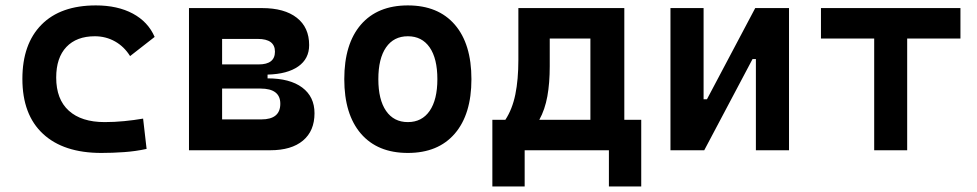

<svg xmlns="http://www.w3.org/2000/svg" viewBox="-20 -547 3556 699"><path d="M349.1 9.8Q211.4 9.8 136.5 -59.8Q61.5 -129.4 61.5 -259.8Q61.5 -386.7 130.9 -457Q200.2 -527.3 329.1 -527.3Q407.7 -527.3 463.4 -497.6Q519 -467.8 543 -412.6L453.6 -342.8Q432.1 -377.4 398.7 -396.2Q365.2 -415 325.2 -415Q258.8 -415 221.7 -376Q184.6 -336.9 184.6 -264.6Q184.6 -185.5 230.5 -144Q276.4 -102.5 360.8 -102.5Q396.5 -102.5 431.9 -106Q467.3 -109.4 501 -115.2L513.7 -4.9Q473.6 3.9 431.6 6.8Q389.6 9.8 349.1 9.8Z M668 0V-517.6H933.6Q1015.6 -517.6 1060.5 -482.4Q1105.5 -447.3 1105.5 -382.8Q1105.5 -333 1065.9 -305.2Q1026.4 -277.3 954.1 -275.4V-261.7Q1035.6 -261.7 1080.3 -228.3Q1125 -194.8 1125 -134.8Q1125 -70.3 1083 -35.2Q1041 0 963.9 0ZM788.6 -112.3H931.6Q1000.5 -112.3 1000.5 -169.4Q1000.5 -224.6 928.2 -224.6H788.6ZM788.6 -312.5H921.9Q981 -312.5 981 -358.9Q981 -405.3 918.5 -405.3H788.6Z M1464.8 9.8Q1354.5 9.8 1293.9 -60.5Q1233.4 -130.9 1233.4 -258.8Q1233.4 -387.2 1293.9 -457.3Q1354.5 -527.3 1464.8 -527.3Q1575.2 -527.3 1635.7 -457.3Q1696.3 -387.2 1696.3 -258.8Q1696.3 -130.9 1635.7 -60.5Q1575.2 9.8 1464.8 9.8ZM1464.8 -102.5Q1516.1 -102.5 1544.2 -143.3Q1572.3 -184.1 1572.3 -258.8Q1572.3 -334 1544.2 -374.5Q1516.1 -415 1464.8 -415Q1413.6 -415 1385.5 -374.5Q1357.4 -334 1357.4 -258.8Q1357.4 -184.1 1385.5 -143.3Q1413.6 -102.5 1464.8 -102.5Z M1772.5 131.8V-110.8H1819.8Q1845.2 -149.4 1856.2 -203.4Q1867.2 -257.3 1867.2 -329.1V-517.6H2252.9V-110.8H2314.5V131.8H2196.8V0H1890.1V131.8ZM2129.4 -110.8V-406.7H1981.4V-305.7Q1981.4 -244.6 1972.7 -196.3Q1963.9 -147.9 1943.4 -110.8Z M2420.9 0V-517.6H2541.5V-185.5H2553.7L2729.5 -517.6H2852.5V0H2731.9V-332H2719.7L2543.9 0Z M3162.6 0V-406.7H2968.8V-517.6H3476.6V-406.7H3282.7V0Z"/></svg>

Font: Cascadia Mono NF SemiBold
Style: Regular
Weight: 600
Monospace: yes
Designer: Aaron Bell
Foundry: Saja Typeworks
Version: Version 2404.023; ttfautohint (v1.8.4)